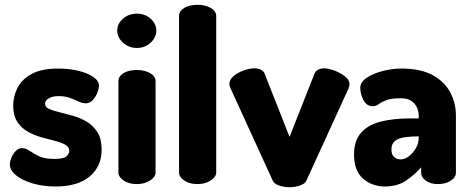

<svg xmlns="http://www.w3.org/2000/svg" viewBox="-20 -768 1963 801"><path d="M211 10Q159 10 115.5 -3Q72 -16 46.5 -37Q21 -58 21 -82Q21 -94 27.5 -110Q34 -126 45.5 -138Q57 -150 72 -150Q88 -150 104 -138.5Q120 -127 143.5 -116Q167 -105 207 -105Q247 -105 258 -116.5Q269 -128 269 -138Q269 -155 252 -164.5Q235 -174 208.5 -180.5Q182 -187 152 -195.5Q122 -204 95.5 -219Q69 -234 52 -260Q35 -286 35 -328Q35 -365 52.5 -400.5Q70 -436 111 -459Q152 -482 223 -482Q267 -482 305.5 -473Q344 -464 368.5 -447.5Q393 -431 393 -410Q393 -400 386.5 -382.5Q380 -365 367.5 -351Q355 -337 337 -337Q324 -337 308 -344.5Q292 -352 272 -359.5Q252 -367 225 -367Q205 -367 192.5 -362Q180 -357 174 -350Q168 -343 168 -335Q168 -321 185 -313.5Q202 -306 229 -299.5Q256 -293 286 -284.5Q316 -276 343 -259.5Q370 -243 387 -215.5Q404 -188 404 -144Q404 -74 354.5 -32Q305 10 211 10Z M551 0Q517 0 495.5 -15Q474 -30 474 -48V-429Q474 -450 495.5 -463Q517 -476 551 -476Q583 -476 606 -463Q629 -450 629 -429V-48Q629 -30 606 -15Q583 0 551 0ZM551 -568Q517 -568 493 -590Q469 -612 469 -640Q469 -669 493 -690Q517 -711 551 -711Q585 -711 608.5 -690Q632 -669 632 -640Q632 -612 608.5 -590Q585 -568 551 -568Z M804 0Q770 0 748.5 -15Q727 -30 727 -48V-701Q727 -722 748.5 -735Q770 -748 804 -748Q836 -748 859 -735Q882 -722 882 -701V-48Q882 -30 859 -15Q836 0 804 0Z M1188 13Q1165 13 1144.5 6Q1124 -1 1118 -14L942 -399Q940 -403 938.5 -408.5Q937 -414 937 -418Q937 -436 955 -451Q973 -466 997.5 -474.5Q1022 -483 1042 -483Q1056 -483 1068 -477.5Q1080 -472 1085 -458L1188 -197L1291 -458Q1296 -472 1307.5 -477.5Q1319 -483 1333 -483Q1349 -483 1374 -474Q1399 -465 1418.5 -450Q1438 -435 1438 -417Q1438 -412 1437 -408Q1436 -404 1434 -399L1258 -14Q1252 -1 1231.5 6Q1211 13 1188 13Z M1585 10Q1533 10 1495 -22.5Q1457 -55 1457 -123Q1457 -182 1487 -215Q1517 -248 1569.5 -261Q1622 -274 1691 -274H1727V-284Q1727 -301 1720 -318Q1713 -335 1697 -346.5Q1681 -358 1652 -358Q1611 -358 1591 -350Q1571 -342 1560 -333.5Q1549 -325 1535 -325Q1510 -325 1496.5 -350Q1483 -375 1483 -402Q1483 -426 1510.5 -444Q1538 -462 1577.5 -472Q1617 -482 1654 -482Q1736 -482 1786 -454Q1836 -426 1859 -381.5Q1882 -337 1882 -286V-48Q1882 -28 1860.5 -14Q1839 0 1806 0Q1777 0 1757 -14Q1737 -28 1737 -48V-70Q1710 -39 1674 -14.5Q1638 10 1585 10ZM1652 -103Q1668 -103 1685 -115.5Q1702 -128 1714.5 -149Q1727 -170 1727 -195V-199H1723Q1695 -199 1669.5 -195.5Q1644 -192 1628.5 -180.5Q1613 -169 1613 -145Q1613 -123 1624 -113Q1635 -103 1652 -103Z"/></svg>

Font: Dosis ExtraBold
Style: Regular
Weight: 800
Designer: EdgarTolentino, PabloImpallari, IginoMarini
Foundry: EdgarTolentino, PabloImpallari, IginoMarini
Version: Version 3.001; ttfautohint (v1.8.2)